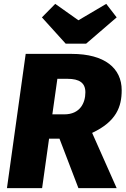

<svg xmlns="http://www.w3.org/2000/svg" viewBox="-20 -974 650 994"><path d="M426 -748 584 -884 530 -954 386 -869 266 -954 197 -884 320 -748ZM610 -507C610 -621 522 -695 351 -695H113L16 0H198L234 -256H288L386 0H584L457 -286C583 -345 610 -422 610 -507ZM277 -566H329C391 -566 422 -545 422 -496C422 -442 395 -382 313 -382H251Z"/></svg>

Font: Fira Sans ExtraBold
Style: Italic
Weight: 800
Italic angle: -8°
Designer: bBox Type GmbH & Carrois Corporate GbR & Edenspiekermann AG
Foundry: bBox Type GmbH & Carrois Corporate GbR & Edenspiekermann AG
Version: Version 4.301;PS 004.301;hotconv 1.0.88;makeotf.lib2.5.64775